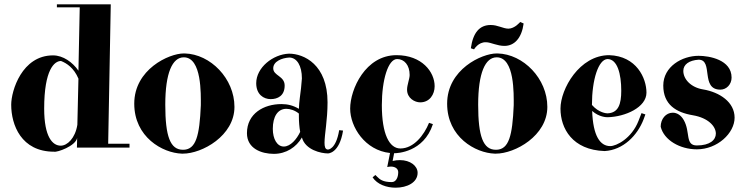

<svg xmlns="http://www.w3.org/2000/svg" viewBox="-20 -675 3463 891"><path d="M337 10H581V-8H482L494 -655H244V-641H350L344 -347C317 -386 273 -418 226 -418C82 -418 32 -254 32 -189C32 -96 78 29 231 29C244 33 331 3 338 -35ZM262 1C224 1 185 -39 185 -171C185 -353 233 -392 263 -392C289 -382 323 -360 344 -310L339 -96C329 -33 292 1 262 1Z M1068 -179C1068 -310 957 -424 837 -427H833C764 -427 603 -353 603 -194C603 -39 734 35 824 38H829C918 38 1068 -45 1068 -179ZM912 -187C906 -43 889 17 833 20H829C770 20 747 -42 747 -189C747 -337 780 -409 833 -409C917 -409 912 -237 912 -187Z M1500 19C1489 17 1486 6 1486 -13C1486 -51 1500 -118 1500 -200C1500 -375 1391 -426 1321 -426C1246 -423 1169 -361 1169 -289C1169 -236 1204 -215 1236 -215C1268 -215 1301 -230 1301 -278C1301 -323 1248 -323 1248 -358C1248 -390 1288 -406 1322 -408C1358 -408 1381 -370 1381 -311C1381 -306 1380 -300 1377 -266C1374 -238 1368 -203 1367 -170C1340 -186 1314 -192 1286 -192C1204 -192 1126 -148 1126 -57C1126 15 1194 39 1251 39C1308 39 1355 8 1381 -37C1397 21 1470 37 1502 37C1502 37 1555 38 1572 -69L1554 -71C1539 20 1502 19 1502 19ZM1373 -63C1357 -29 1328 5 1297 5C1266 5 1246 -30 1246 -77C1246 -133 1268 -170 1309 -170C1326 -170 1349 -163 1367 -148V-135C1367 -110 1369 -85 1373 -63Z M1997 -275C1997 -341 1938 -419 1820 -419C1676 -419 1605 -261 1605 -171C1605 -86 1674 23 1790 35L1777 100C1783 99 1789 98 1794 98C1814 98 1828 108 1828 124C1828 148 1818 170 1798 170C1756 170 1742 157 1730 145L1722 137L1709 148C1731 181 1774 196 1816 196C1869 196 1918 172 1918 127C1918 95 1884 68 1836 68C1826 68 1814 69 1802 72L1809 36H1811C1821 36 1946 33 1989 -99L1971 -105C1948 -48 1900 14 1838 14C1787 14 1752 -52 1752 -187C1752 -304 1781 -401 1823 -401C1856 -401 1881 -373 1881 -327C1881 -309 1869 -281 1869 -259C1869 -219 1905 -200 1930 -200C1974 -200 1997 -237 1997 -275Z M2520 -179C2520 -310 2409 -424 2289 -427H2285C2216 -427 2055 -353 2055 -194C2055 -39 2186 35 2276 38H2281C2370 38 2520 -45 2520 -179ZM2364 -187C2358 -43 2341 17 2285 20H2281C2222 20 2199 -42 2199 -189C2199 -337 2232 -409 2285 -409C2369 -409 2364 -237 2364 -187ZM2394 -573C2394 -573 2369 -542 2339 -542C2327 -542 2313 -547 2300 -551C2287 -555 2274 -559 2257 -559C2205 -559 2175 -523 2165 -451L2180 -446C2180 -446 2199 -480 2235 -479C2247 -479 2261 -474 2275 -470C2289 -466 2304 -462 2321 -462C2367 -462 2401 -498 2410 -566Z M2980 -245C2980 -312 2934 -415 2807 -419C2669 -419 2581 -262 2581 -171C2581 -79 2636 21 2786 26C2872 21 2938 -46 2967 -122L2975 -144L2957 -150L2943 -114C2911 -32 2840 3 2812 3C2765 3 2732 -44 2728 -160C2761 -131 2795 -131 2800 -131C2882 -133 2980 -177 2980 -245ZM2799 -401C2845 -401 2863 -332 2863 -254C2863 -192 2850 -151 2799 -149C2795 -149 2759 -151 2727 -188C2727 -306 2757 -399 2799 -401Z M3214 18C3309 18 3389 -57 3389 -129C3389 -201 3320 -247 3243 -260C3187 -269 3151 -307 3151 -346C3151 -376 3178 -395 3222 -398C3292 -398 3229 -259 3323 -259C3351 -259 3375 -283 3375 -315C3375 -398 3271 -416 3222 -416C3145 -416 3058 -366 3058 -278C3058 -190 3117 -153 3196 -140C3266 -128 3302 -89 3302 -55C3302 -26 3275 0 3214 0C3158 0 3185 -62 3153 -118C3140 -141 3121 -152 3102 -152C3070 -152 3046 -123 3046 -87C3061 -25 3135 18 3214 18Z"/></svg>

Font: Purple Purse
Style: Regular
Weight: 400
Designer: Astigmatic (AOETI)
Foundry: Astigmatic (AOETI)
Version: Version 1.000